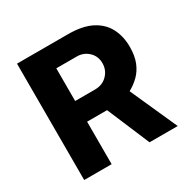

<svg xmlns="http://www.w3.org/2000/svg" viewBox="-161 -878 1026 1033"><g transform="rotate(-30 352.0 -361.5)"><path d="M655 0H480L368.5 -264H244.5V0H74V-723H390.5Q481 -723 537 -693.8Q593 -664.5 619 -613.8Q645 -563 645 -498.5Q645 -442 629 -402.8Q613 -363.5 585.8 -336.8Q558.5 -310 524.5 -291.5ZM367 -392.5Q415 -392.5 444.2 -423Q473.5 -453.5 473.5 -495.5Q473.5 -539.5 443.5 -567.5Q413.5 -595.5 372 -595.5H244.5V-392.5Z"/></g></svg>

Font: Public Sans Thin ExtraBold
Style: Regular
Weight: 800
Version: Version 1.007